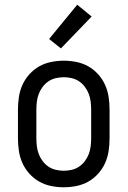

<svg xmlns="http://www.w3.org/2000/svg" viewBox="-20 -785 540 813"><path d="M250 8Q223 8 196 2.5Q169 -3 146 -16Q123 -29 104.5 -49.5Q86 -70 75 -94.5Q64 -119 60 -146Q56 -173 56 -200V-320Q56 -347 60 -374Q64 -401 75 -425.5Q86 -450 104.5 -470.5Q123 -491 146 -504Q169 -517 196 -522.5Q223 -528 250 -528Q277 -528 304 -522.5Q331 -517 354 -504Q377 -491 395.5 -470.5Q414 -450 425 -425.5Q436 -401 440 -374Q444 -347 444 -320V-200Q444 -173 440 -146Q436 -119 425 -94.5Q414 -70 395.5 -49.5Q377 -29 354 -16Q331 -3 304 2.5Q277 8 250 8ZM250 -62Q267 -62 284 -66Q301 -70 315 -79.5Q329 -89 339.5 -103Q350 -117 356 -133Q362 -149 364 -166Q366 -183 366 -200V-320Q366 -337 364 -354Q362 -371 356 -387Q350 -403 339.5 -417Q329 -431 315 -440.5Q301 -450 284 -454Q267 -458 250 -458Q233 -458 216 -454Q199 -450 185 -440.5Q171 -431 160.5 -417Q150 -403 144 -387Q138 -371 136 -354Q134 -337 134 -320V-200Q134 -183 136 -166Q138 -149 144 -133Q150 -117 160.5 -103Q171 -89 185 -79.5Q199 -70 216 -66Q233 -62 250 -62ZM238 -580 188 -620 307 -765 368 -715Z"/></svg>

Font: Iosevka Term
Style: Regular
Weight: 400
Monospace: yes
Designer: Belleve Invis
Foundry: Belleve Invis
Version: Version 30.0.1